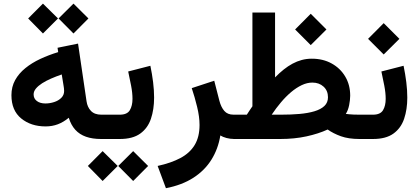

<svg xmlns="http://www.w3.org/2000/svg" viewBox="-20 -750 2259 1036"><path d="M376.5 -730.5 296 -650.4 376.5 -569.3 457.1 -650.4ZM211.7 -730.5 131.9 -650.4 211.7 -569.3 293 -650.4ZM524.8 0H541.6V-131.2H526.7Q490.2 -131.2 470.8 -151.5Q451.4 -171.7 446.9 -203.8L401.1 -514.8L290.5 -492.2L294 -468.8Q242.9 -453.3 197.5 -432.1Q152 -410.9 117 -382.5Q81.9 -354.2 61.8 -318Q41.7 -281.8 41.7 -236.3Q41.7 -154 94.4 -110.9Q147 -67.9 226.1 -67.9Q261.5 -67.9 292 -79.4Q322.5 -90.9 351.1 -114.6Q363.2 -75.2 386.3 -49.7Q409.4 -24.3 444 -12.2Q478.6 0 524.8 0ZM326 -259.2Q326 -237 310.6 -221.8Q295.2 -206.6 271.9 -199.2Q248.6 -191.7 224.8 -191.7Q196.4 -191.7 178.9 -204.9Q161.4 -218 161.4 -240.6Q161.4 -257 173.7 -272Q186.1 -287 207.2 -300.6Q228.3 -314.1 255.7 -326Q283 -337.9 313.1 -348.3L322.4 -291.3Q324 -282.5 325 -274.3Q326 -266.2 326 -259.2Z M521 -131.2V0H560.1V-131.2ZM698.6 65.4 618.1 145.5 698.6 226.6 779.2 145.5ZM533.8 65.4 454.1 145.5 533.8 226.6 615.1 145.5ZM626.3 0Q696.4 0 736.8 -29.3Q777.3 -58.5 794.4 -109.1Q811.5 -159.6 811.5 -223.5Q811.5 -263.3 806.1 -306.8Q800.7 -350.4 791.4 -395.1L671.7 -364.3Q679.9 -326.7 687.4 -287.9Q694.9 -249.2 694.9 -216.4Q694.9 -179.3 680.4 -155.2Q665.9 -131.2 626.6 -131.2H548.3V0Z M1245.8 0H1259.3V-131.2H1240.4Q1207.7 -131.2 1190.2 -151.6Q1172.8 -172 1164 -205.4L1136 -314.4L1014.6 -274.5Q1030.7 -226.8 1043.7 -173.2Q1056.7 -119.6 1056.7 -75.8Q1056.7 -10.8 1030.3 32.6Q1003.9 76 953.4 102.8Q902.9 129.6 830.6 145.4L875.3 265.5Q961.6 248.8 1022.9 209.5Q1084.2 170.2 1120.7 111.8Q1157.2 53.5 1168.9 -19.1Q1182.2 -10.8 1202.1 -5.4Q1222 0 1245.8 0Z M1656.7 -675.7 1572.4 -591 1656.7 -506.6 1741.4 -591ZM1665.5 -304.4Q1702 -304.4 1725.9 -282.5Q1749.7 -260.6 1749.7 -225.3Q1749.7 -196.6 1730.5 -178.3Q1711.2 -160 1676.7 -149.6Q1642.2 -139.3 1596.3 -135.2Q1550.3 -131.2 1497 -131.2H1446Q1469.6 -166.4 1496 -197.7Q1522.3 -228.9 1550.6 -252.9Q1579 -276.8 1608 -290.6Q1637 -304.4 1665.5 -304.4ZM1662.6 -433.3Q1634.1 -433.3 1608.4 -426.4Q1582.6 -419.5 1558.3 -406.4Q1534 -393.3 1510.8 -374.8Q1487.6 -356.2 1464.2 -332.4V-682.3H1342V-176.5Q1334.3 -165.4 1326.7 -154.1Q1319.1 -142.9 1311.8 -131.2H1239.7V0H1492.7Q1568.8 0 1633.9 -14.2Q1699 -28.4 1748 -51.2Q1778.3 -29.7 1819.6 -14.8Q1860.9 0 1919.9 0H1934.1V-131.2H1919.4Q1901.6 -131.2 1887.9 -131.8Q1874.2 -132.3 1864.1 -133.4Q1854 -134.4 1846 -135.5Q1858.3 -154.7 1863.9 -182.5Q1869.4 -210.3 1869.6 -233.8Q1869.6 -291.7 1843 -336.6Q1816.4 -381.6 1769.7 -407.4Q1723.1 -433.3 1662.6 -433.3Z M1992.5 0Q2062.6 0 2103 -29.3Q2143.5 -58.5 2160.6 -109.1Q2177.7 -159.6 2177.7 -223.5Q2177.7 -263.3 2172.3 -306.8Q2166.9 -350.4 2157.6 -395.1L2037.9 -364.3Q2046.1 -326.7 2053.6 -287.9Q2061.1 -249.2 2061.1 -216.4Q2061.1 -179.3 2046.6 -155.2Q2032.1 -131.2 1992.8 -131.2H1914.6V0ZM2050.4 -625.1 1966 -540.4 2050.4 -456.1 2135.1 -540.4Z"/></svg>

Font: Vazirmatn NL
Style: Regular
Weight: 400
Designer: Saber Rastikerdar
Foundry: Saber Rastikerdar
Version: Version 33.003